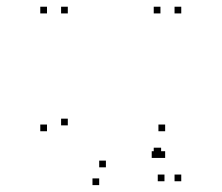

<svg xmlns="http://www.w3.org/2000/svg" viewBox="-20 -530 660 572"><path d="M460 -70V-90H440V-70ZM470 10V-10H450V10ZM520 10V-10H500V10ZM520 -490V-510H500V-490ZM458 -490V-510H438V-490ZM458 -70V-90H438V-70ZM120 -139V-159H100V-139ZM275.5 21.5V1.5H255.5V21.5ZM452 -59.5V-79.5H432V-59.5ZM472 -59.5V-79.5H452V-59.5ZM472 -139V-159H452V-139ZM295.5 -31.5V-51.5H275.5V-31.5ZM182 -156.5V-176.5H162V-156.5ZM182 -490V-510H162V-490ZM120 -490V-510H100V-490Z"/></svg>

Font: Monaspace Neon Dots Var
Style: Regular
Weight: 400
Designer: Riley Cran and the Lettermatic Team
Version: Version 1.100 (Monaspace Neon Dots)